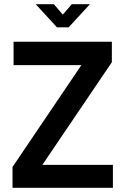

<svg xmlns="http://www.w3.org/2000/svg" viewBox="-20 -900 601 920"><path d="M521 0H40V-100L370 -588H45V-700H516V-602L183 -110H521ZM253 -769 151 -880H238L281 -830L324 -880H411L309 -769Z"/></svg>

Font: Kulim Park
Style: Bold
Weight: 700
Designer: Noponies / Dale Sattler
Foundry: Noponies
Version: Version 1.000; ttfautohint (v1.8.3)